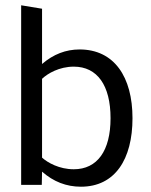

<svg xmlns="http://www.w3.org/2000/svg" viewBox="-20 -699 571 726"><path d="M286 7C415 7 481 -97 481 -252C481 -408 412 -512 281 -512C229 -512 182 -494 139 -457V-666L60 -679V0H138L139 -50C182 -12 231 7 286 7ZM139 -103V-401C160 -421 204 -447 259 -447C348 -447 398 -376 398 -252C398 -129 348 -59 259 -59C204 -59 160 -84 139 -103Z"/></svg>

Font: All Genders v4 Light
Style: Regular
Weight: 300
Designer: Rassam Alawdi
Foundry: Rassam Art
Version: Version 3.100;FEAKit 1.0